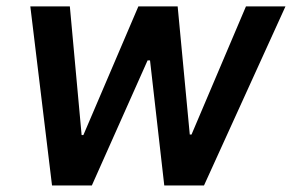

<svg xmlns="http://www.w3.org/2000/svg" viewBox="-20 -565 890 585"><path d="M138.5 0H259.9L429.7 -381H437.1L480.5 0H601.6L849.8 -545.5H729.4L563.6 -155.2H558.2L521.3 -545.5H401.6L234 -153.4H228.7L192.8 -545.5H72.4Z"/></svg>

Font: Magic Ui Pro Semi Bold
Style: Italic
Weight: 600
Italic angle: -9.39999°
Designer: Stefan Endress, Andreas Faust
Version: Version 1.000;FEAKit 1.0